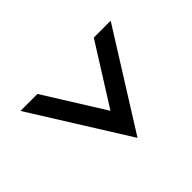

<svg xmlns="http://www.w3.org/2000/svg" viewBox="-114 -628 593 593"><g transform="rotate(45 182.5 -331.0)"><path d="M49.8 -208 246.1 -330.6 49.8 -454.1V-527.8L364.3 -330.6L49.8 -133.8Z"/></g></svg>

Font: Fibel Vienna LRS
Style: Regular
Weight: 400
Designer: Peter Wiegel
Foundry: Peter Wioegel
Version: Version 000.000